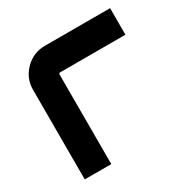

<svg xmlns="http://www.w3.org/2000/svg" viewBox="-137 -700 802 821"><g transform="rotate(-30 264.0 -290.0)"><path d="M190 -580H512V-449H190Q183 -449 183 -442V0H52V-442Q52 -499 92.5 -539.5Q133 -580 190 -580Z"/></g></svg>

Font: Orbitron
Style: Bold
Weight: 700
Designer: Matt McInerney
Foundry: Matt McInerney
Version: Version 001.001